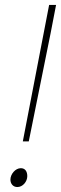

<svg xmlns="http://www.w3.org/2000/svg" viewBox="-20 -742 246 774"><path d="M72 -172H96L184 -608L206 -722H178L156 -608ZM50 12C72 12 90 -10 90 -32C90 -50 82 -64 64 -64C42 -64 22 -40 22 -18C22 -2 32 12 50 12Z"/></svg>

Font: Source Sans Pro ExtraLight
Style: Italic
Weight: 200
Italic angle: -11°
Designer: Paul D. Hunt
Foundry: Adobe Systems Incorporated
Version: Version 3.006;hotconv 1.0.111;makeotfexe 2.5.65597